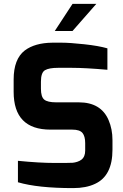

<svg xmlns="http://www.w3.org/2000/svg" viewBox="-20 -957 630 985"><path d="M261 -798 352 -937H474L352 -798ZM50 -486V-549Q50 -654 107 -698Q159 -737 248 -738H298Q337 -738 412 -730Q486 -722 531 -709V-599Q417 -609 350 -609H277Q232 -609 211 -597Q190 -585 190 -538V-502Q190 -460 207 -446Q224 -432 268 -432H384Q498 -432 537 -341Q557 -295 557 -238V-189Q557 -55 468 -14Q422 8 355 8Q174 8 72 -22V-132Q182 -121 262 -121Q342 -121 353 -122Q364 -123 376.5 -127Q389 -131 398 -138Q417 -153 417 -184V-223Q417 -258 403 -275Q389 -292 351 -292H239Q50 -292 50 -486Z"/></svg>

Font: Mina
Style: Bold
Weight: 700
Version: Version 1.000